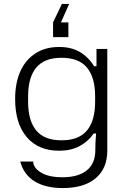

<svg xmlns="http://www.w3.org/2000/svg" viewBox="-20 -783 657 977"><path d="M299 174Q212 174 156.5 140Q101 106 83 39H149Q149 70 188 94.5Q227 119 298 119Q378 119 421.5 84Q465 49 465 -18Q465 -43 466 -62Q467 -81 469 -104H457Q428 -62 384 -39Q340 -16 281 -16Q175 -16 116 -85.5Q57 -155 57 -279Q57 -361 83.5 -420Q110 -479 160.5 -511.5Q211 -544 281 -544Q341 -544 384.5 -519.5Q428 -495 459 -446H471V-534H526V-17Q526 74 467 124Q408 174 299 174ZM293 -69Q381 -69 422.5 -119Q464 -169 464 -265V-293Q464 -389 422.5 -439Q381 -489 293 -489Q206 -489 164.5 -439Q123 -389 123 -293V-265Q123 -169 164.5 -119Q206 -69 293 -69ZM332 -763 290 -669H328V-594H250V-669L295 -763Z"/></svg>

Font: Mozilla Text ExtraLight
Style: Regular
Weight: 200
Designer: Studio DRAMA
Foundry: Studio DRAMA
Version: Version 1.000